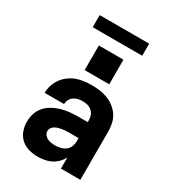

<svg xmlns="http://www.w3.org/2000/svg" viewBox="-218 -1032 1037 1156"><g transform="rotate(30 300.0 -454.5)"><path d="M232 8H231Q200 8 169 0Q138 -8 114.5 -29Q91 -50 80 -80Q69 -110 69 -142Q69 -171 78 -199.5Q87 -228 106.5 -250Q126 -272 152 -286.5Q178 -301 206 -309Q234 -317 263.5 -320Q293 -323 322 -323H388V-338Q388 -355 381.5 -371Q375 -387 362 -398Q349 -409 332 -413Q315 -417 298 -417Q282 -417 266.5 -413.5Q251 -410 238 -400.5Q225 -391 217.5 -376.5Q210 -362 210 -346H75Q75 -373 83.5 -399Q92 -425 107.5 -447Q123 -469 145 -485.5Q167 -502 192 -511.5Q217 -521 244 -524.5Q271 -528 298 -528Q326 -528 354 -524.5Q382 -521 408 -511Q434 -501 456.5 -484Q479 -467 494.5 -444Q510 -421 516.5 -393.5Q523 -366 523 -338V0H388V-76Q377 -56 360 -39Q343 -22 322.5 -11.5Q302 -1 278.5 3.5Q255 8 232 8ZM287 -103Q305 -103 324 -107.5Q343 -112 358 -123Q373 -134 380.5 -152Q388 -170 388 -189V-212H322Q310 -212 298 -211.5Q286 -211 274 -209Q262 -207 250.5 -203.5Q239 -200 228.5 -194Q218 -188 211 -178Q204 -168 204 -156Q204 -142 212.5 -130.5Q221 -119 233 -113Q245 -107 259 -105Q273 -103 287 -103ZM215 -585V-756H386V-585ZM128 -833V-917H472V-833Z"/></g></svg>

Font: Iosevka SS04 Heavy Extended
Style: Regular
Weight: 900
Width: 7
Monospace: yes
Designer: Belleve Invis
Foundry: Belleve Invis
Version: Version 19.0.0; ttfautohint (v1.8.4)